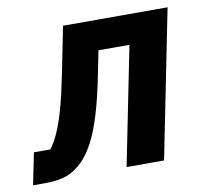

<svg xmlns="http://www.w3.org/2000/svg" viewBox="-103 -595 713 671"><g transform="rotate(-10 253.5 -259.5)"><path d="M-38 6 -15 -107H43Q58 -126 72 -156.5Q86 -187 99.5 -234Q113 -281 127 -350L162 -525H533L428 0H295L379 -419H269L254 -344Q237 -256 219 -197.5Q201 -139 181.5 -102.5Q162 -66 140 -44Q112 -16 81.5 -5Q51 6 6 6Z"/></g></svg>

Font: IBM Plex Sans Condensed
Style: Bold Italic
Weight: 700
Width: 3
Italic angle: -11.31°
Designer: Mike Abbink, Paul van der Laan, Pieter van Rosmalen
Foundry: Bold Monday
Version: Version 3.201